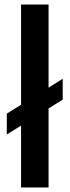

<svg xmlns="http://www.w3.org/2000/svg" viewBox="-20 -828 307 848"><path d="M73 0V-808H194.5V0ZM10 -234V-326L257 -480V-388Z"/></svg>

Font: Encode Sans Semi Condensed SemiBold
Style: Regular
Weight: 600
Width: 4
Designer: Multiple Designers
Foundry: Impallari Type
Version: Version 3.000; ttfautohint (v1.8.3) -l 8 -r 50 -G 200 -x 14 